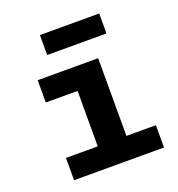

<svg xmlns="http://www.w3.org/2000/svg" viewBox="-130 -825 861 931"><g transform="rotate(-20 300.0 -359.0)"><path d="M94 -115H258V-401H94V-516H406V-115H558V0H94ZM179 -718H485V-615H179Z"/></g></svg>

Font: Lilex Nerd Font
Style: Bold
Weight: 700
Designer: Mike Abbink, Paul van der Laan, Pieter van Rosmalen, Mikhael Khrustik
Foundry: Mikhael Khrustik
Version: Version 2.400; ttfautohint (v1.8.4.7-5d5b);Nerd Fonts 3.3.0